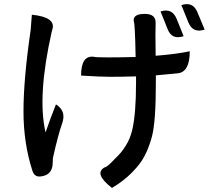

<svg xmlns="http://www.w3.org/2000/svg" viewBox="-20 -837 1040 940"><path d="M689 -769Q744 -769 742 -723Q740 -691 742 -564Q844 -572 909 -586Q909 -483 849 -478L743 -468V-430Q743 -242 724 -169Q700 -81 661 -32Q607 37 528 83Q437 12 493 -18Q503 -17 542 -59Q608 -120 627 -199Q646 -279 646 -431V-463Q572 -461 520 -461Q469 -461 377 -467Q377 -567 439 -559Q449 -556 509 -556Q570 -556 644 -558Q641 -722 635 -732Q629 -769 689 -769ZM136 -765Q253 -753 237 -695L233 -681Q162 -365 203 -189Q229 -264 254 -326Q305 -294 285 -235Q264 -176 239 -63L238 -39Q237 21 178 27Q149 30 139 0Q95 -135 95 -292Q95 -450 130 -689L136 -765ZM766 -781Q823 -799 845 -744L879 -660Q821 -640 800 -696L766 -781ZM868 -812Q925 -831 947 -776L982 -692Q924 -673 902 -728L868 -812Z"/></svg>

Font: Swei Half Moon CJK TC
Style: Medium
Weight: 500
Version: Version 2.125